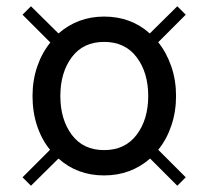

<svg xmlns="http://www.w3.org/2000/svg" viewBox="-20 -655 666 614"><path d="M486 -176 574 -88 547 -61 460 -148Q398 -94 313 -94Q227 -94 167 -148L79 -61L52 -88L140 -176Q113 -209 98.5 -253Q84 -297 84 -348Q84 -398 99 -442Q114 -486 141 -519L52 -608L79 -635L167 -548Q229 -602 313 -602Q399 -602 459 -548L547 -635L574 -608L486 -520Q513 -486 528 -442Q543 -398 543 -348Q543 -298 528 -253.5Q513 -209 486 -176ZM454 -348Q454 -423 417 -472Q380 -521 313 -521Q246 -521 209.5 -472Q173 -423 173 -348Q173 -273 209.5 -224Q246 -175 313 -175Q380 -175 417 -224Q454 -273 454 -348Z"/></svg>

Font: Cabin Condensed
Style: Regular
Weight: 400
Width: 3
Designer: Pablo Impallari
Foundry: Pablo Impallari. http://www.impallari.com Igino Marini. http://www.ikern.com
Version: Version 2.200